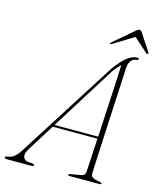

<svg xmlns="http://www.w3.org/2000/svg" viewBox="-161 -944 850 1031"><g transform="rotate(15 264.0 -428.0)"><path d="M76 -83Q57.5 -53.5 63.8 -35.8Q70 -18 89.5 -16L116 -13.5Q126 -13 126 -6.5Q126 0 114.5 0H-23Q-36.5 0 -36.5 -7.5Q-36.5 -13.5 -23 -15Q-4 -16 14 -30.5Q32 -45 53.5 -81L392 -613.5Q429 -665 458 -686.8Q487 -708.5 511.5 -708.5Q522 -708.5 521.5 -702.5Q521.5 -696 511 -695.5Q493.5 -695 481.8 -680.2Q470 -665.5 468 -638Q468 -627 466.2 -592.5Q464.5 -558 462 -508.5Q459.5 -459 456.5 -401.8Q453.5 -344.5 450.8 -286.8Q448 -229 445.5 -178.2Q443 -127.5 441.2 -91.2Q439.5 -55 439.5 -41.5Q439.5 -29.5 450.8 -22.8Q462 -16 492.5 -11Q501 -10.5 501 -5.5Q501 0 491.5 0H324.5Q317 0 317 -5Q317 -9.5 323.5 -10.5L383.5 -21Q406 -25 407.5 -44Q408.5 -61 411.5 -112.8Q414.5 -164.5 418 -232.5H169.5ZM402 -604.5 176.5 -244H419Q422 -302.5 425.5 -364.8Q429 -427 432 -484Q435 -541 437 -584.2Q439 -627.5 439.5 -647.5Q433.5 -641.5 423.8 -631Q414 -620.5 402 -604.5ZM361.5 -744Q354 -739.5 351.5 -741.5Q348 -744.5 355 -750.5L464 -843.5Q478 -856 486 -856Q494 -856 501.5 -843.5L562.5 -750.5Q565.5 -744.5 561 -741.5Q557 -739 552 -744L474.5 -813.5Z"/></g></svg>

Font: Fraunces 72pt Thin
Style: Italic
Weight: 100
Italic angle: -16°
Version: Version 1.000;[b76b70a41]